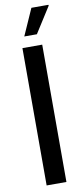

<svg xmlns="http://www.w3.org/2000/svg" viewBox="-97 -911 415 946"><g transform="rotate(-10 110.0 -437.5)"><path d="M56 0V-687H155V0ZM75 -742 134 -875H219L220 -871L138 -742Z"/></g></svg>

Font: Archivo ExtraCondensed Medium
Style: Regular
Weight: 500
Width: 2
Designer: Hector Gatti
Foundry: Omnibus-Type
Version: Version 2.001